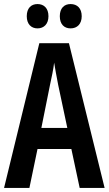

<svg xmlns="http://www.w3.org/2000/svg" viewBox="-20 -927 536 947"><path d="M112 -847C112 -808 134 -787 165 -787C197 -787 219 -809 219 -847C219 -886 197 -907 165 -907C134 -907 112 -887 112 -847ZM275 -847C275 -808 296 -787 328 -787C361 -787 383 -809 383 -847C383 -886 361 -907 328 -907C297 -907 275 -887 275 -847ZM373 0H496L320 -714H174L0 0H125L165 -192H332ZM267 -508 312 -296H184L227 -510C234 -542 244 -588 247 -618C253 -583 258 -554 267 -508Z"/></svg>

Font: Noto Sans Gurmukhi UI ExtraCondensed SemiBold
Style: Regular
Weight: 600
Width: 2
Designer: Jelle Bosma - Monotype Design Team
Foundry: Monotype Imaging Inc.
Version: Version 2.004